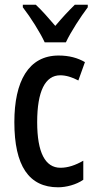

<svg xmlns="http://www.w3.org/2000/svg" viewBox="-20 -786 402 816"><path d="M170 -606H260C281 -651 323 -715 353 -755V-766H298C267 -735 248 -715 215 -676C186 -710 156 -744 132 -766H77V-755C111 -711 150 -649 170 -606ZM227 10C261 10 304 -1 334 -22V-103C301 -84 269 -73 237 -73C172 -73 138 -138 138 -267C138 -398 172 -466 236 -466C261 -466 286 -458 313 -444L341 -522C310 -540 274 -550 229 -550C101 -550 41 -440 41 -267C41 -81 103 10 227 10Z"/></svg>

Font: Noto Sans Arabic ExtCond Med
Style: Regular
Weight: 500
Width: 2
Designer: Monotype Design Team, Nadine Chahine, Nizar Qandah and Khaled Hosny
Foundry: Monotype Imaging Inc.
Version: Version 2.012